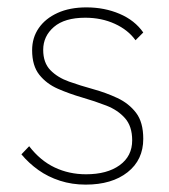

<svg xmlns="http://www.w3.org/2000/svg" viewBox="-20 -490 457 520"><path d="M212 10Q175 10 142.5 -0.5Q110 -11 84 -29.5Q58 -48 38 -72L59 -94Q89 -55 128 -36.5Q167 -18 213 -18Q270 -18 304 -42.5Q338 -67 338 -110Q338 -148 318.5 -170Q299 -192 268 -204Q237 -216 202.5 -226Q168 -236 137 -249.5Q106 -263 86.5 -287.5Q67 -312 67 -354Q67 -388 85 -414Q103 -440 136 -455Q169 -470 214 -470Q263 -470 304 -452.5Q345 -435 368 -402L347 -381Q327 -409 291 -425.5Q255 -442 211 -442Q155 -442 126 -417Q97 -392 97 -355Q97 -320 116.5 -300Q136 -280 167 -269Q198 -258 232.5 -248.5Q267 -239 298 -224.5Q329 -210 348.5 -184.5Q368 -159 368 -114Q368 -57 325.5 -23.5Q283 10 212 10Z"/></svg>

Font: Outfit Thin
Style: Regular
Weight: 100
Designer: Rodrigo Fuenzalida
Foundry: fragTYPE
Version: Version 1.000